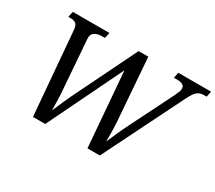

<svg xmlns="http://www.w3.org/2000/svg" viewBox="-130 -975 1387 1236"><g transform="rotate(30 563.0 -357.0)"><path d="M162 -619Q159 -651 145 -661.5Q131 -672 102 -672H89L98 -714H370L361 -672H338Q306 -672 286 -658.5Q266 -645 266 -621Q266 -613 266.5 -603.5Q267 -594 268 -587L292 -267Q296 -222 297.5 -178Q299 -134 299 -98Q316 -137 336.5 -183.5Q357 -230 381 -278L591 -707H663L696 -274Q700 -225 701 -179Q702 -133 701 -98Q717 -134 734.5 -174Q752 -214 776 -262L935 -580Q944 -599 949 -612.5Q954 -626 954 -636Q954 -672 898 -672H874L882 -714H1126L1117 -672H1098Q1069 -672 1050 -658Q1031 -644 1006 -594L711 0H619L574 -554L305 0H214Z"/></g></svg>

Font: NotoSerif-Italic
Style: Regular
Weight: 400
Italic angle: -12°
Designer: Monotype Design Team
Foundry: Monotype Imaging Inc.
Version: Version 2.007; ttfautohint (v1.8) -l 8 -r 50 -G 200 -x 14 -D